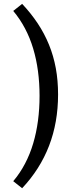

<svg xmlns="http://www.w3.org/2000/svg" viewBox="-20 -810 424 1012"><path d="M49.8 145Q85.4 103 111.8 52.7Q138.2 2.4 155 -54.4Q171.9 -111.3 180.2 -174.1Q188.5 -236.8 188.5 -304.2Q188.5 -372.1 180.2 -434.6Q171.9 -497.1 155 -553.5Q138.2 -609.9 111.8 -659.9Q85.4 -710 49.8 -752.4L96.7 -789.6Q143.6 -739.7 179 -686.3Q214.4 -632.8 238.3 -574.2Q262.2 -515.6 274.2 -450.4Q286.1 -385.3 286.1 -312Q286.1 -164.6 238.5 -41.3Q190.9 82 96.7 182.1Z"/></svg>

Font: Proza Libre
Style: Regular
Weight: 400
Designer: Jasper de Waard
Foundry: Jasper de Waard
Version: Version 1.000; ttfautohint (v1.4.1.8-43bc)